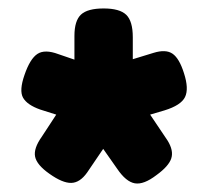

<svg xmlns="http://www.w3.org/2000/svg" viewBox="-20 -705 492 454"><path d="M225 -685Q263 -685 278.5 -670Q294 -655 294 -617V-565L343 -580Q372 -589 388 -578Q404 -567 415 -532Q427 -495 417.5 -475.5Q408 -456 369 -444L335 -434L376 -373Q391 -349 385 -330.5Q379 -312 350 -291Q320 -268 299 -271.5Q278 -275 257 -306L224 -353L186 -297Q169 -273 148.5 -272.5Q128 -272 97 -294Q67 -315 63 -334.5Q59 -354 79 -382L113 -434L75 -446Q44 -457 34.5 -474Q25 -491 38 -528Q51 -566 68.5 -577.5Q86 -589 118 -577L156 -564V-620Q156 -656 171.5 -670.5Q187 -685 225 -685Z"/></svg>

Font: Fredoka Condensed SemiBold
Style: Regular
Weight: 600
Width: 3
Designer: Ben Nathan
Foundry: Milena B. Brandão, Ben Nathan
Version: Version 2.001